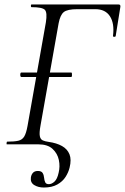

<svg xmlns="http://www.w3.org/2000/svg" viewBox="-20 -645 558 858"><path d="M176 193Q151 193 133 182Q115 171 118 148Q120 135 127.5 127Q135 119 149 119Q165 119 170.5 128Q176 137 177 149Q178 161 182 169.5Q186 178 198 178Q211 178 223.5 166.5Q236 155 242 127Q249 99 243 70Q237 41 215 20.5Q193 0 151 0H10Q9 0 9.5 -6Q10 -12 12 -12Q44 -12 61.5 -16Q79 -20 88 -34.5Q97 -49 103 -82L185 -545Q192 -589 180.5 -601Q169 -613 121 -613Q118 -613 118 -619Q118 -625 121 -625H510Q519 -625 518 -615L497 -484Q496 -480 490 -480.5Q484 -481 485 -485Q492 -540 471.5 -572Q451 -604 406 -604H326Q281 -604 265 -591Q249 -578 242 -541L161 -84Q155 -51 158 -36.5Q161 -22 171.5 -17.5Q182 -13 197 -11Q233 -6 257 7.5Q281 21 290.5 44.5Q300 68 291 104Q286 125 273 145.5Q260 166 236 179.5Q212 193 176 193ZM75 -301Q72 -301 71 -306Q70 -311 71 -316Q72 -321 75 -321H298Q301 -321 301.5 -316Q302 -311 301.5 -306Q301 -301 298 -301Z"/></svg>

Font: Cormorant
Style: Italic
Weight: 400
Italic angle: -10°
Designer: Christian Thalmann (Catharsis Fonts)
Foundry: Catharsis Fonts
Version: Version 4.000